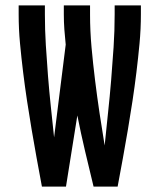

<svg xmlns="http://www.w3.org/2000/svg" viewBox="-20 -690 590 710"><path d="M135 0Q125 -53 115.5 -105.5Q106 -158 97 -211Q88 -264 80 -317Q72 -370 65.5 -423Q59 -476 54 -529.5Q49 -583 49 -637V-670H146V-637Q146 -580 149.5 -523Q153 -466 157.5 -409Q162 -352 168 -295.5Q174 -239 180 -182L223 -525Q220 -553 218 -581Q216 -609 216 -637V-670H313V-637Q313 -576 318.5 -515Q324 -454 331.5 -393.5Q339 -333 348 -272.5Q357 -212 367 -152Q373 -213 379.5 -273Q386 -333 391 -393.5Q396 -454 400 -515Q404 -576 404 -637V-670H501V-637Q501 -583 496 -529.5Q491 -476 484.5 -423Q478 -370 470 -317Q462 -264 453 -211Q444 -158 434.5 -105.5Q425 -53 415 0H326Q310 -66 294.5 -131.5Q279 -197 266 -263L224 0Z"/></svg>

Font: Lode Dark
Style: Bold
Weight: 700
Monospace: yes
Designer: Belleve Invis
Foundry: Belleve Invis
Version: Version 29.2.0; ttfautohint (v1.8.3)